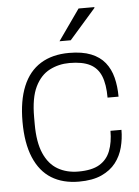

<svg xmlns="http://www.w3.org/2000/svg" viewBox="-53 -764 591 818"><g transform="rotate(-5 242.5 -355.5)"><path d="M252 12Q183 12 134.5 -18Q86 -48 60 -109.5Q34 -171 34 -263Q34 -353 59.5 -414.5Q85 -476 135 -507Q185 -538 257 -538Q313 -538 350.5 -523Q388 -508 410 -480.5Q432 -453 441.5 -415.5Q451 -378 451 -334H404Q404 -391 389.5 -426.5Q375 -462 342.5 -478.5Q310 -495 255 -495Q209 -495 170 -475Q131 -455 108 -408Q85 -361 85 -278V-248Q85 -171 106 -123Q127 -75 165 -53Q203 -31 253 -31Q311 -31 343.5 -50.5Q376 -70 390 -106.5Q404 -143 404 -192H451Q451 -154 441.5 -117.5Q432 -81 409.5 -52Q387 -23 348.5 -5.5Q310 12 252 12ZM221 -591 314 -723H381L382 -720L269 -591Z"/></g></svg>

Font: Archivo SemiBold Thin
Style: Regular
Weight: 250
Version: Version 2.001